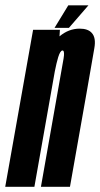

<svg xmlns="http://www.w3.org/2000/svg" viewBox="-62 -714 383 734"><path d="M-42 0 64.5 -600H167L165.5 -575Q200.5 -604.5 242.5 -604.5Q274 -604.5 288.5 -588.5Q306 -570 298.5 -529Q285.5 -453 268.5 -356.5L205.5 0H94.5L157.5 -357Q175.5 -459.5 181 -490Q185.5 -517 179 -520.5Q178 -521 177 -521Q168.5 -521 160.5 -495.5Q154 -474 147.5 -441L69.5 0ZM146.5 -607.5 199 -693.5H276L201.5 -607.5Z"/></svg>

Font: Anybody UltraCondensed SemiBold
Style: Italic
Weight: 600
Width: 1
Italic angle: -10°
Designer: Tyler Finck
Foundry: Etcetera Type Company
Version: Version 1.010; ttfautohint (v1.8.3) -l 8 -r 50 -G 200 -x 14 